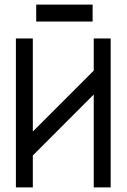

<svg xmlns="http://www.w3.org/2000/svg" viewBox="-20 -811 548 831"><path d="M459 0H385.7V-401.9L122.1 -138.2V0H48.8V-644.5H122.1V-241.7L385.7 -505.4V-644.5H459ZM380.9 -717.8H136.7V-791H380.9Z"/></svg>

Font: Catrinity
Style: Regular
Weight: 400
Designer: Alexander Lange
Foundry: High-Logic / Made with FontCreator
Version: Version 2.090;May 20, 2024;FontCreator 15.0.0.2974 64-bit